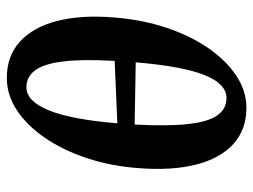

<svg xmlns="http://www.w3.org/2000/svg" viewBox="-112 -634 760 577"><g transform="rotate(-90 268.5 -345.0)"><path d="M233.1 15Q168 15 124.9 -24.1Q81.7 -63.1 63.2 -135.1Q44.6 -207.1 52 -306Q58 -391.4 82.1 -463.9Q106.2 -536.5 143.4 -590.6Q180.5 -644.6 226.3 -674.8Q272.1 -705 323.1 -705Q388.9 -705 432.1 -665.9Q475.4 -626.9 494.2 -555.1Q513.1 -483.2 505.1 -384Q498.5 -298.6 474.4 -226.1Q450.2 -153.5 412.8 -99.4Q375.4 -45.4 329.7 -15.2Q284.1 15 233.1 15ZM262.9 -44.9Q305.7 -44.9 332.1 -111.3Q358.5 -177.7 370.2 -317.6L183.2 -320.9Q177.9 -219.1 184.9 -158.6Q192 -98.1 211.4 -71.5Q230.7 -44.9 262.9 -44.9ZM186.9 -372.9 374.5 -380.9Q380.1 -478.7 372.7 -536.6Q365.4 -594.5 345.9 -620.3Q326.4 -646.1 294.9 -646.1Q253.6 -646.1 226.1 -579.3Q198.6 -512.5 186.9 -372.9Z"/></g></svg>

Font: Ancizar Serif Light
Style: Italic
Weight: 300
Italic angle: -4°
Designer: Cesar Puertas, Viviana Monsalve, Julian Moncada, Julian Prieto, Jose Castro, Felipe Aragon, Mariel Hernandez, Sara Alarc
Version: Version 8.100